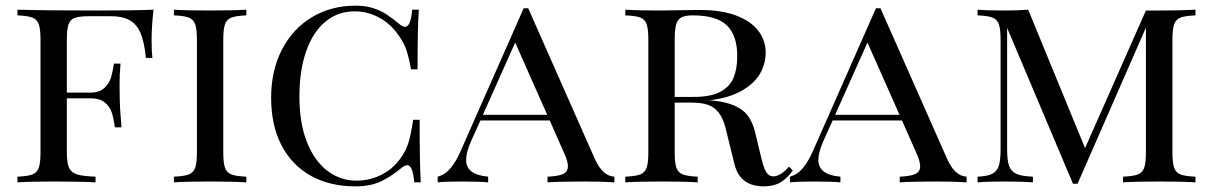

<svg xmlns="http://www.w3.org/2000/svg" viewBox="-20 -642 4271 676"><path d="M513.7 -500Q513.7 -460.9 516.6 -438H493.7Q488.3 -493.7 474.9 -525.4Q461.4 -557.1 436.3 -571Q411.1 -585 369.6 -585H296.4Q260.3 -585 243.9 -579.3Q227.5 -573.7 221.4 -556.6Q215.3 -539.6 215.3 -502V-315.9H298.3Q330.1 -315.9 347.4 -332.3Q364.7 -348.6 370.6 -368.4Q376.5 -388.2 381.3 -418H404.3Q400.9 -378.9 400.9 -343.8L401.4 -306.2Q401.4 -266.1 407.7 -193.8H384.3Q380.4 -224.6 373.3 -246.1Q366.2 -267.6 348.4 -281.7Q330.6 -295.9 298.3 -295.9H215.3V-106Q215.3 -68.4 223.1 -51.3Q231 -34.2 251.5 -27.8Q272 -21.5 316.4 -20V0Q264.6 -2.9 169.4 -2.9Q83.5 -2.9 41.5 0V-20Q77.6 -21.5 94 -27.8Q110.4 -34.2 116.5 -51.3Q122.6 -68.4 122.6 -106V-502Q122.6 -539.6 116.5 -556.6Q110.4 -573.7 94 -580.1Q77.6 -586.4 41.5 -587.9V-607.9Q136.7 -605 321.3 -605Q461.4 -605 520.5 -607.9Q513.7 -547.9 513.7 -500Z M766.1 -502V-106Q766.1 -68.4 772.2 -51.3Q778.3 -34.2 794.7 -27.8Q811 -21.5 847.2 -20V0Q801.3 -2.9 720.2 -2.9Q634.3 -2.9 592.3 0V-20Q628.4 -21.5 644.8 -27.8Q661.1 -34.2 667.2 -51.3Q673.3 -68.4 673.3 -106V-502Q673.3 -539.6 667.2 -556.6Q661.1 -573.7 644.8 -580.1Q628.4 -586.4 592.3 -587.9V-607.9Q633.8 -605 720.2 -605Q801.3 -605 847.2 -607.9V-587.9Q811 -586.4 794.7 -580.1Q778.3 -573.7 772.2 -556.6Q766.1 -539.6 766.1 -502Z M1386.2 -557.1Q1398.4 -547.4 1405.8 -547.4Q1426.3 -547.4 1431.2 -607.9H1454.6Q1450.2 -550.3 1450.2 -397.9H1427.2Q1417.5 -450.2 1407.5 -474.9Q1397.5 -499.5 1377.4 -525.9Q1349.1 -563 1310.3 -582.5Q1271.5 -602.1 1228.5 -602.1Q1169.9 -602.1 1126 -565.9Q1082 -529.8 1058.1 -461.9Q1034.2 -394 1034.2 -301.8Q1034.2 -208 1060.8 -141.4Q1087.4 -74.7 1133.1 -40.3Q1178.7 -5.9 1235.4 -5.9Q1279.8 -5.9 1320.3 -25.4Q1360.8 -44.9 1388.2 -82Q1407.7 -107.9 1417.2 -137Q1426.8 -166 1434.6 -220.2H1457.5Q1457.5 -62.5 1461.4 0H1438.5Q1433.6 -60.5 1413.6 -60.5Q1405.8 -60.5 1393.6 -50.8Q1355.5 -19 1319.1 -2.4Q1282.7 14.2 1231.4 14.2Q1142.1 14.2 1075.2 -22.7Q1008.3 -59.6 971.4 -129.9Q934.6 -200.2 934.6 -297.9Q934.6 -393.6 972.7 -467.3Q1010.7 -541 1078.4 -581.5Q1146 -622.1 1232.4 -622.1Q1266.1 -622.1 1293.2 -613.5Q1320.3 -605 1341.1 -591.3Q1361.8 -577.6 1386.2 -557.1Z M2143.1 -20V0Q2102.1 -2.9 2036.1 -2.9Q1950.2 -2.9 1907.7 0V-20Q1945.3 -21.5 1962.4 -29.3Q1979.5 -37.1 1979.5 -56.6Q1979.5 -74.7 1965.8 -104L1915.5 -217.8H1671.4L1637.7 -143.1Q1621.1 -104.5 1621.1 -79.1Q1621.1 -26.4 1698.7 -20V0Q1668.9 -2.9 1607.9 -2.9Q1546.9 -2.9 1521 0V-20Q1547.4 -26.9 1566.9 -50.5Q1586.4 -74.2 1603 -112.8L1823.7 -612.8H1839.8L2073.7 -84Q2101.1 -22 2143.1 -20ZM1793.9 -492.2 1680.2 -237.8H1906.7Z M2669.4 14.2Q2586.4 14.2 2566.4 -62L2535.6 -187Q2526.4 -225.1 2510.5 -245.4Q2494.6 -265.6 2471.7 -273.2Q2448.7 -280.8 2412.6 -280.8H2355.5V-106Q2355.5 -68.4 2361.6 -51.3Q2367.7 -34.2 2384 -27.8Q2400.4 -21.5 2436.5 -20V0Q2390.1 -2.9 2309.6 -2.9Q2223.1 -2.9 2181.6 0V-20Q2217.8 -21.5 2234.1 -27.8Q2250.5 -34.2 2256.6 -51.3Q2262.7 -68.4 2262.7 -106V-502Q2262.7 -540 2256.6 -557.1Q2250.5 -574.2 2234.4 -580.3Q2218.3 -586.4 2181.6 -587.9V-607.9Q2223.1 -605 2303.7 -605Q2320.8 -605 2405.8 -606.4L2444.8 -606.9Q2519.5 -606.9 2571.5 -587.4Q2623.5 -567.9 2649.7 -533.9Q2675.8 -500 2675.8 -456.1Q2675.8 -419.4 2657.2 -385Q2638.7 -350.6 2594 -324Q2549.3 -297.4 2476.6 -288.6Q2493.7 -288.1 2510.7 -285.2Q2564 -276.9 2595 -252.9Q2626 -229 2638.7 -175.8L2660.6 -85Q2668.9 -49.8 2678.2 -35.4Q2687.5 -21 2702.6 -21Q2727.5 -21 2757.8 -55.2L2771.5 -42Q2752.4 -14.6 2728.3 -0.2Q2704.1 14.2 2669.4 14.2ZM2355.5 -502V-300.8H2422.9Q2482.9 -300.8 2516.6 -319.1Q2550.3 -337.4 2563 -368.9Q2575.7 -400.4 2575.7 -444.8Q2575.7 -517.1 2539.3 -552.5Q2502.9 -587.9 2419.4 -587.9Q2392.6 -587.9 2379.2 -580.8Q2365.7 -573.7 2360.6 -555.7Q2355.5 -537.6 2355.5 -502Z M3383.3 -20V0Q3342.3 -2.9 3276.4 -2.9Q3190.4 -2.9 3147.9 0V-20Q3185.5 -21.5 3202.6 -29.3Q3219.7 -37.1 3219.7 -56.6Q3219.7 -74.7 3206.1 -104L3155.8 -217.8H2911.6L2877.9 -143.1Q2861.3 -104.5 2861.3 -79.1Q2861.3 -26.4 2939 -20V0Q2909.2 -2.9 2848.1 -2.9Q2787.1 -2.9 2761.2 0V-20Q2787.6 -26.9 2807.1 -50.5Q2826.7 -74.2 2843.3 -112.8L3064 -612.8H3080.1L3314 -84Q3341.3 -22 3383.3 -20ZM3034.2 -492.2 2920.4 -237.8H3147Z M4107.9 -502V-106Q4107.9 -68.4 4114 -51.3Q4120.1 -34.2 4136.5 -27.8Q4152.8 -21.5 4189 -20V0Q4142.1 -2.9 4062 -2.9Q3976.1 -2.9 3934.1 0V-20Q3970.2 -21.5 3986.3 -27.8Q4002.4 -34.2 4008.5 -51.3Q4014.6 -68.4 4014.6 -106V-544.9L3773.9 4.9H3757.8L3525.9 -543.9V-116.2Q3525.9 -77.6 3532.7 -58.1Q3539.6 -38.6 3558.3 -30Q3577.1 -21.5 3616.7 -20V0Q3581.1 -2.9 3514.6 -2.9Q3455.1 -2.9 3421.9 0V-20Q3456.5 -21.5 3473.4 -30Q3490.2 -38.6 3496.6 -58.1Q3502.9 -77.6 3502.9 -116.2V-502Q3502.9 -539.6 3496.8 -556.6Q3490.7 -573.7 3474.4 -580.1Q3458 -586.4 3421.9 -587.9V-607.9Q3454.6 -605 3514.6 -605Q3562 -605 3600.1 -607.9L3800.3 -120.6L4014.6 -605H4062Q4142.1 -605 4189 -607.9V-587.9Q4152.8 -586.4 4136.5 -580.1Q4120.1 -573.7 4114 -556.6Q4107.9 -539.6 4107.9 -502Z"/></svg>

Font: Playfair Display SC
Style: Regular
Weight: 400
Designer: Claus Eggers Sørensen
Foundry: Claus Eggers Sørensen
Version: Version 1.004;PS 001.004;hotconv 1.0.70;makeotf.lib2.5.58329